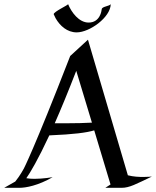

<svg xmlns="http://www.w3.org/2000/svg" viewBox="-57 -899 747 919"><path d="M195 -51C195 -51 150 -43 108 -43C94 -43 80 -44 69 -46C88 -73 125 -135 179 -251C298 -256 357 -264 394 -275L472 -16L447 0H525C563 0 594 -18 670 -54C670 -54 654 -52 630 -52C608 -52 582 -53 555 -60L364 -709L279 -631C103 -178 57 -92 57 -92C57 -92 39 -58 16 -30L-37 0H36C67 0 126 -11 195 -51ZM205 -309C235 -377 268 -457 308 -560L383 -312C347 -310 307 -309 263 -309ZM473 -879C466 -869 431 -868 430 -855C429 -847 422 -791 367 -791C321 -791 285 -840 269 -879C268 -874 200 -843 200 -831C200 -830 208 -815 209 -812C230 -775 265 -744 310 -744C372 -744 472 -816 473 -879Z"/></svg>

Font: Quintessential
Style: Regular
Weight: 400
Designer: Astigmatic (AOETI)
Foundry: Astigmatic (AOETI)
Version: Version 1.000